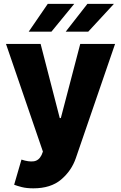

<svg xmlns="http://www.w3.org/2000/svg" viewBox="-20 -776 636 1008"><path d="M155.2 212.7Q119.7 212.7 94.6 206.3Q69.6 199.9 54.3 193.9L92.7 61.8Q130.7 74.6 157.3 70.8Q183.9 67.1 198.2 38L205.3 19.9L11.4 -545.5H193.2L293.7 -156.2H299.4L401.3 -545.5H584.2L378.2 54Q355.5 120.4 301.1 166.5Q246.8 212.7 155.2 212.7ZM130.7 -609.7 230.8 -755.7H369.7L250 -609.7ZM324.9 -609.7 438.9 -755.7H578.1L443.2 -609.7Z"/></svg>

Font: Inter UI Extra Bold
Style: Regular
Weight: 800
Designer: Rasmus Andersson
Foundry: rsms
Version: 3.2;8d6f07862